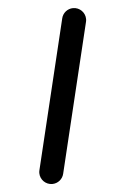

<svg xmlns="http://www.w3.org/2000/svg" viewBox="-52 -735 501 779"><g transform="rotate(-5 199.0 -345.0)"><path d="M228 -659.2 82 -53.2C81.1 -49.3 80.6 -45.9 80.6 -42C80.6 -15.1 102.5 6.8 129.4 6.8C152.3 6.8 171.9 -9.3 176.8 -30.8L322.8 -636.7C323.7 -640.6 324.2 -644 324.2 -647.9C324.2 -674.8 302.2 -696.8 275.4 -696.8C252.4 -696.8 232.9 -680.7 228 -659.2Z"/></g></svg>

Font: Velvelyne Book
Style: Bold
Weight: 700
Designer: Manon Van der Borght et Mariel Nils
Foundry: Velvetyne
Version: Version 1.070;Glyphs 3.3.1 (3343)